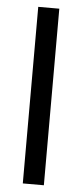

<svg xmlns="http://www.w3.org/2000/svg" viewBox="-53 -740 328 781"><g transform="rotate(5 111.5 -349.5)"><path d="M71 -710H157V11H71Z"/></g></svg>

Font: AtCorfu Sans
Style: AtCorfu Sans Regular
Weight: 400
Designer: Kostas Teopoulos
Foundry: Kostas Teopoulos
Version: Version 1.00 July 8, 2025, initial release